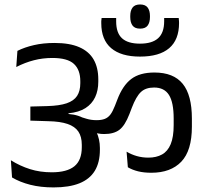

<svg xmlns="http://www.w3.org/2000/svg" viewBox="-20 -828 913 838"><path d="M591.5 -703Q614.5 -703 624.5 -716.5Q634.5 -730 634.5 -753.5V-758.5Q634.5 -781.5 624.5 -795Q614.5 -808.5 591.5 -808.5Q568.5 -808.5 558.5 -795Q548.5 -781.5 548.5 -758.5V-753.5Q548.5 -730 558.5 -716.5Q568.5 -703 591.5 -703ZM760 -749.5H696.5V-735Q696.5 -685 670.2 -661.2Q644 -637.5 591 -637.5Q538 -637.5 512.5 -661Q487 -684.5 487 -734.5V-749.5H423.5Q422 -741 422 -735.8Q422 -730.5 422 -727Q422 -654.5 465.2 -617.8Q508.5 -581 591 -581Q675.5 -581 718.5 -617.8Q761.5 -654.5 761.5 -727.5Q761.5 -731 761.2 -736Q761 -741 760 -749.5ZM532.5 -166 538 -98Q557.5 -86.5 582.8 -80.2Q608 -74 640.5 -74Q725 -74 771.2 -122.2Q817.5 -170.5 817.5 -275V-310.5Q817.5 -413 777.5 -462.2Q737.5 -511.5 654 -511.5Q590 -511.5 552.8 -483.2Q515.5 -455 492 -393L481.5 -366Q472 -341.5 461.8 -328Q451.5 -314.5 437 -309Q422.5 -303.5 401.5 -303.5Q378 -303.5 357.2 -309.8Q336.5 -316 317.5 -322L336.5 -281.5Q358.5 -264 382.2 -253.5Q406 -243 434.5 -243Q477 -243 501.2 -261.5Q525.5 -280 545 -330.5L555.5 -358Q574 -406.5 594.8 -426.2Q615.5 -446 652.5 -446Q697 -446 717.5 -413.5Q738 -381 738 -311V-282.5Q738 -230 725 -198.8Q712 -167.5 687.2 -153.8Q662.5 -140 627.5 -140Q601 -140 577.2 -146.8Q553.5 -153.5 532.5 -166ZM27.5 -128.5 32.5 -53.5Q67 -33 112.2 -21.5Q157.5 -10 213.5 -10Q282 -10 326.8 -28Q371.5 -46 393.8 -82.5Q416 -119 416 -174.5Q416 -175.5 416 -178.8Q416 -182 416 -182.5Q416 -220 400.8 -252.2Q385.5 -284.5 355.2 -305.8Q325 -327 279 -330.5V-333.5Q324.5 -338 353 -356.2Q381.5 -374.5 395.2 -403.8Q409 -433 409 -471.5Q409 -472 409 -476.2Q409 -480.5 409 -481.5Q409 -532.5 388.8 -568Q368.5 -603.5 326.2 -622Q284 -640.5 218 -640.5Q169 -640.5 128.5 -631.2Q88 -622 56 -606L51 -535.5Q89 -555 127.8 -565Q166.5 -575 208.5 -575Q274.5 -575 302.5 -549.2Q330.5 -523.5 330.5 -473.5Q330.5 -473.5 330.5 -469.2Q330.5 -465 330.5 -465Q330.5 -431 316.5 -409.5Q302.5 -388 271 -377.2Q239.5 -366.5 187 -365L112.5 -363V-301.5L191.5 -299Q242.5 -298 274.8 -287Q307 -276 322 -253.8Q337 -231.5 337 -196Q337 -195 337 -190.8Q337 -186.5 337 -185.5Q337 -128.5 304.5 -102.2Q272 -76 206 -76Q154.5 -76 111 -89.8Q67.5 -103.5 27.5 -128.5Z"/></svg>

Font: Anek Devanagari Medium
Style: Regular
Weight: 400
Version: Version 1.003